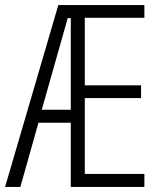

<svg xmlns="http://www.w3.org/2000/svg" viewBox="-21 -734 634 754"><path d="M546 0H257V-252H130L59 0H-1L208 -714H546V-664H312V-399H533V-349H312V-51H546ZM143 -303H257V-663H245Z"/></svg>

Font: Noto Sans Hebrew ExtraCondensed Light
Style: Regular
Weight: 300
Width: 2
Designer: Monotype Design Team
Foundry: Monotype Imaging Inc.
Version: Version 2.004; ttfautohint (v1.8.4.7-5d5b)